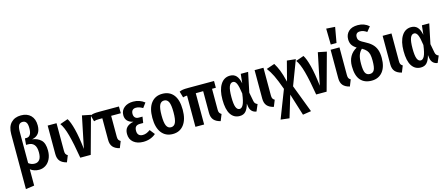

<svg xmlns="http://www.w3.org/2000/svg" viewBox="-58 -1587 6007 2574"><g transform="rotate(-15 2945.5 -300.0)"><path d="M477 -205Q477 -138 452.5 -88Q428 -38 387 -12Q346 14 297 14Q227 14 176 -25V201L57 218V-543Q57 -647 108.5 -700.5Q160 -754 247 -754Q333 -754 382 -704.5Q431 -655 431 -567Q431 -428 310 -405Q383 -396 430 -352.5Q477 -309 477 -205ZM353 -212Q353 -286 323.5 -320Q294 -354 243 -354H212L220 -442H243Q275 -442 294 -470Q313 -498 313 -560Q313 -616 295.5 -640Q278 -664 246 -664Q210 -664 193 -637Q176 -610 176 -544V-111Q195 -96 215.5 -88.5Q236 -81 262 -81Q304 -81 328.5 -112.5Q353 -144 353 -212Z M682 -145Q682 -117 689.5 -102Q697 -87 717 -76L681 14Q619 -1 589 -36Q559 -71 559 -134V-529H682Z M947 -101 1038 -542 1157 -518 1015 0H870Q836 -205 803 -326.5Q770 -448 728 -504L839 -543Q871 -494 899.5 -383Q928 -272 947 -101Z M1451 -76 1415 14Q1353 -1 1322.5 -36Q1292 -71 1292 -134V-434H1246Q1220 -434 1207 -432Q1194 -430 1175 -424L1151 -510Q1173 -521 1199 -525Q1225 -529 1276 -529H1548L1549 -435H1415V-145Q1415 -117 1423 -102.5Q1431 -88 1451 -76Z M1905 -489 1857 -424Q1832 -439 1810 -446.5Q1788 -454 1763 -454Q1732 -454 1715 -436.5Q1698 -419 1698 -386Q1698 -353 1715.5 -334.5Q1733 -316 1766 -316H1818L1805 -231H1761Q1720 -231 1702.5 -212Q1685 -193 1685 -153Q1685 -117 1704 -97Q1723 -77 1760 -77Q1787 -77 1811.5 -87Q1836 -97 1864 -117L1918 -48Q1886 -19 1841 -2.5Q1796 14 1743 14Q1660 14 1608.5 -28Q1557 -70 1557 -145Q1557 -204 1589 -236.5Q1621 -269 1682 -281Q1574 -305 1574 -400Q1574 -465 1622 -504Q1670 -543 1747 -543Q1837 -543 1905 -489Z M2363 -265Q2363 -133 2307 -59Q2251 15 2152 15Q2053 15 1997 -57.5Q1941 -130 1941 -265Q1941 -399 1997 -471Q2053 -543 2152 -543Q2252 -543 2307.5 -473Q2363 -403 2363 -265ZM2069 -265Q2069 -164 2089 -121.5Q2109 -79 2152 -79Q2195 -79 2215 -121.5Q2235 -164 2235 -265Q2235 -366 2215 -408Q2195 -450 2152 -450Q2109 -450 2089 -407.5Q2069 -365 2069 -265Z M2815 -435V-145Q2815 -117 2823 -102.5Q2831 -88 2851 -76L2815 14Q2753 -1 2722.5 -36Q2692 -71 2692 -134V-435L2589 -434V0H2468V-434Q2449 -433 2437.5 -431Q2426 -429 2411 -424L2386 -510Q2408 -521 2434 -525Q2460 -529 2511 -529H2868V-435Z M3225 -401 3239 -529H3341L3284 -255L3307 -134Q3311 -112 3322 -99.5Q3333 -87 3352 -80L3312 14Q3275 9 3251 -14.5Q3227 -38 3220 -79L3214 -122Q3196 -54 3165.5 -20Q3135 14 3081 14Q3001 14 2956.5 -53.5Q2912 -121 2912 -260Q2912 -391 2960 -467Q3008 -543 3092 -543Q3146 -543 3178 -508.5Q3210 -474 3225 -401ZM3037 -260Q3037 -161 3054 -119.5Q3071 -78 3104 -78Q3133 -78 3154.5 -119Q3176 -160 3190 -269Q3176 -372 3157.5 -411.5Q3139 -451 3109 -451Q3073 -451 3055 -406Q3037 -361 3037 -260Z M3554 -145Q3554 -117 3561.5 -102Q3569 -87 3589 -76L3553 14Q3491 -1 3461 -36Q3431 -71 3431 -134V-529H3554Z M4019 198 3903 216 3808 -88 3716 216 3596 202 3746 -185Q3699 -315 3666 -382.5Q3633 -450 3593 -502L3707 -541Q3738 -490 3761 -433Q3784 -376 3811 -268L3882 -541L4003 -528L3873 -186Z M4221 -101 4312 -542 4431 -518 4289 0H4144Q4110 -205 4077 -326.5Q4044 -448 4002 -504L4113 -543Q4145 -494 4173.5 -383Q4202 -272 4221 -101Z M4609 -145Q4609 -117 4616.5 -102Q4624 -87 4644 -76L4608 14Q4546 -1 4516 -36Q4486 -71 4486 -134V-529H4609ZM4624 -810 4586 -596H4506L4502 -818Z M5120 -245Q5120 -122 5064.5 -54Q5009 14 4912 14Q4813 14 4758.5 -48.5Q4704 -111 4704 -241Q4704 -397 4831 -467Q4785 -496 4767 -528Q4749 -560 4749 -604Q4749 -669 4793 -711.5Q4837 -754 4922 -754Q5012 -754 5076 -697L5023 -632Q4998 -649 4976.5 -657Q4955 -665 4929 -665Q4897 -665 4882 -648.5Q4867 -632 4867 -604Q4867 -584 4873 -570Q4879 -556 4897 -542Q4915 -528 4951 -510Q5012 -479 5048.5 -444.5Q5085 -410 5102.5 -362.5Q5120 -315 5120 -245ZM4992 -242Q4992 -297 4984 -330Q4976 -363 4955.5 -387Q4935 -411 4895 -434Q4861 -403 4846 -359Q4831 -315 4831 -240Q4831 -149 4850 -114Q4869 -79 4912 -79Q4954 -79 4973 -114.5Q4992 -150 4992 -242Z M5331 -145Q5331 -117 5338.5 -102Q5346 -87 5366 -76L5330 14Q5268 -1 5238 -36Q5208 -71 5208 -134V-529H5331Z M5739 -401 5753 -529H5855L5798 -255L5821 -134Q5825 -112 5836 -99.5Q5847 -87 5866 -80L5826 14Q5789 9 5765 -14.5Q5741 -38 5734 -79L5728 -122Q5710 -54 5679.5 -20Q5649 14 5595 14Q5515 14 5470.5 -53.5Q5426 -121 5426 -260Q5426 -391 5474 -467Q5522 -543 5606 -543Q5660 -543 5692 -508.5Q5724 -474 5739 -401ZM5551 -260Q5551 -161 5568 -119.5Q5585 -78 5618 -78Q5647 -78 5668.5 -119Q5690 -160 5704 -269Q5690 -372 5671.5 -411.5Q5653 -451 5623 -451Q5587 -451 5569 -406Q5551 -361 5551 -260Z"/></g></svg>

Font: Fira Sans Compressed Medium
Style: Regular
Weight: 500
Width: 1
Designer: bBox Type GmbH & Carrois Corporate GbR & Edenspiekermann AG
Foundry: bBox Type GmbH & Carrois Corporate GbR & Edenspiekermann AG
Version: Version 4.301